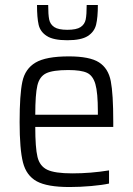

<svg xmlns="http://www.w3.org/2000/svg" viewBox="-20 -745 535 773"><path d="M436 -234H122Q122 -150 131 -113Q140 -76 170.5 -61.5Q201 -47 271 -47Q345 -47 419 -59V-6Q392 0 347 4Q302 8 260 8Q170 8 128 -15Q86 -38 72.5 -91Q59 -144 59 -254Q59 -364 70 -416Q81 -468 123 -493Q165 -518 257 -518Q341 -518 378.5 -494Q416 -470 426 -418.5Q436 -367 436 -255ZM122 -283H374V-296Q374 -372 364 -406.5Q354 -441 330 -452Q306 -463 255 -463Q193 -463 166 -450Q139 -437 130.5 -401Q122 -365 122 -283ZM129 -725H174Q174 -686 178 -666.5Q182 -647 198.5 -636Q215 -625 251 -625Q288 -625 304.5 -636Q321 -647 325 -666.5Q329 -686 329 -725H374Q374 -675 367 -646Q360 -617 333.5 -600Q307 -583 251 -583Q195 -583 168.5 -600Q142 -617 135.5 -645.5Q129 -674 129 -725Z"/></svg>

Font: Saira Semi Condensed Light
Style: Regular
Weight: 300
Width: 4
Designer: Hector Gatti with collaboration of the Omnibus-Type team
Foundry: Omnibus-Type
Version: Version 1.001; ttfautohint (v1.8)